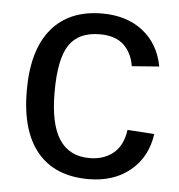

<svg xmlns="http://www.w3.org/2000/svg" viewBox="-45 -580 589 633"><g transform="rotate(5 250.0 -264.0)"><path d="M270 9.8Q159.2 9.8 100.8 -60.3Q42.5 -130.4 42.5 -264.6Q42.5 -397.9 101.1 -468Q159.7 -538.1 269 -538.1Q350.1 -538.1 403.6 -496.1Q457 -454.1 470.7 -380.4L380.4 -373.5Q373.5 -417.5 345.7 -443.4Q317.9 -469.2 266.6 -469.2Q196.8 -469.2 165.5 -422.9Q134.3 -376.5 134.3 -266.6Q134.3 -161.1 167.5 -110.4Q200.7 -59.6 267.6 -59.6Q314.5 -59.6 345.9 -85Q377.4 -110.4 384.8 -163.1L473.6 -157.2Q463.4 -81.1 408.7 -35.6Q354 9.8 270 9.8Z"/></g></svg>

Font: Arimo
Style: Regular
Weight: 400
Designer: Steve Matteson
Foundry: Monotype Imaging Inc.
Version: Version 1.33